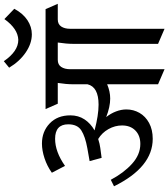

<svg xmlns="http://www.w3.org/2000/svg" viewBox="42 -871 883 1007"><g transform="rotate(-90 483.5 -367.5)"><path d="M10 0ZM885 -506Q860 -506 848 -488Q836 -470 836 -441V54L757 20V-426Q757 -460 764 -506H673Q648 -506 636 -488Q624 -470 624 -441V54L545 20V-247Q507 -231 470 -231Q427 -231 373 -252Q392 -228 402.5 -200.5Q413 -173 413 -146Q413 -109 395 -77.5Q377 -46 342 -27Q307 -8 259 -8Q110 -8 10 -211L44 -228Q80 -160 128 -116.5Q176 -73 232 -73Q276 -73 302.5 -99Q329 -125 329 -169Q329 -206 310 -240Q291 -274 258 -294Q233 -286 211 -283L159 -276L142 -339L210 -351Q271 -362 303 -382.5Q335 -403 335 -451Q335 -520 259 -520Q191 -520 117 -468L81 -537Q116 -562 157 -575.5Q198 -589 234 -589Q297 -589 339.5 -548.5Q382 -508 382 -440Q382 -398 361 -366Q340 -334 303 -313Q383 -292 438 -292Q531 -292 545 -350V-426Q545 -461 552 -506H443L415 -570H939L967 -506ZM778 -713Q836 -715 887 -786L941 -734Q916 -688 881 -665Q846 -642 807 -642Q759 -642 712 -674Q665 -706 632 -761L666 -789Q718 -713 778 -713Z"/></g></svg>

Font: Sumana
Style: Regular
Weight: 400
Designer: Cyreal, Alexei Vanyashin (Devanagari), Olga Karpushina (Latin)
Foundry: Cyreal
Version: Version 1.015;PS 001.015;hotconv 1.0.70;makeotf.lib2.5.58329